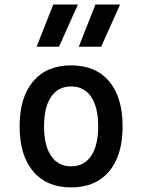

<svg xmlns="http://www.w3.org/2000/svg" viewBox="-20 -815 626 845"><path d="M293 9.8Q185.5 9.8 126 -60.5Q66.4 -130.9 66.4 -258.8Q66.4 -387.2 126 -457.3Q185.5 -527.3 293 -527.3Q400.9 -527.3 460.2 -457.3Q519.5 -387.2 519.5 -258.8Q519.5 -130.9 460.2 -60.5Q400.9 9.8 293 9.8ZM293 -83Q350.1 -83 381.1 -128.9Q412.1 -174.8 412.1 -258.8Q412.1 -343.3 381.1 -388.9Q350.1 -434.6 293 -434.6Q235.8 -434.6 204.8 -388.9Q173.8 -343.3 173.8 -258.8Q173.8 -174.8 204.8 -128.9Q235.8 -83 293 -83ZM141.1 -609.4 214.4 -794.9H322.8L239.7 -609.4ZM326.7 -609.4 399.9 -794.9H508.3L425.3 -609.4Z"/></svg>

Font: Cascadia Mono PL
Style: Regular
Weight: 400
Monospace: yes
Designer: Aaron Bell
Foundry: Saja Typeworks
Version: Version 2404.023; ttfautohint (v1.8.4)